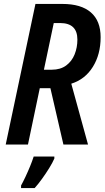

<svg xmlns="http://www.w3.org/2000/svg" viewBox="-20 -734 531 975"><path d="M9 0 160 -714H297Q392 -714 441.5 -671Q491 -628 491 -545Q491 -458 451.5 -394.5Q412 -331 342 -309L427 0H302L236 -286H182L122 0ZM243 -380Q287 -380 316 -401.5Q345 -423 359 -458Q373 -493 373 -533Q373 -617 285 -617H253L203 -380ZM87 208Q97 190 109.5 163.5Q122 137 133 110Q144 83 151 61H256V71Q247 92 230 119.5Q213 147 193.5 174Q174 201 156 221H87Z"/></svg>

Font: Noto Sans Condensed SemiBold
Style: Italic
Weight: 600
Width: 3
Italic angle: -12°
Designer: Monotype Design Team
Foundry: Monotype Imaging Inc.
Version: Version 2.013; ttfautohint (v1.8.4.7-5d5b)